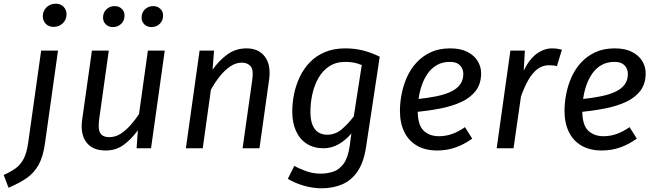

<svg xmlns="http://www.w3.org/2000/svg" viewBox="-91 -800 3531 1036"><path d="M-45 213 -71 144Q-35 128 -8.5 109.5Q18 91 35.5 59Q53 27 61 -29L131 -527H222L152 -29Q142 45 117.5 89Q93 133 53.5 160.5Q14 188 -45 213ZM199 -655Q172 -655 156 -671.5Q140 -688 140 -712Q140 -741 160 -760.5Q180 -780 209 -780Q236 -780 252 -763.5Q268 -747 268 -723Q268 -694 248 -674.5Q228 -655 199 -655Z M479 12Q409 12 375.5 -31.5Q342 -75 352 -152L405 -527H496L444 -156Q437 -102 450.5 -81Q464 -60 499 -60Q532 -60 560.5 -78.5Q589 -97 614 -125.5Q639 -154 659 -184L707 -527H798L724 0H646L653 -97Q616 -47 575 -17.5Q534 12 479 12ZM518 -654Q495 -654 480 -668.5Q465 -683 465 -705Q465 -732 483 -749.5Q501 -767 528 -767Q551 -767 566 -752.5Q581 -738 581 -716Q581 -689 563 -671.5Q545 -654 518 -654ZM726 -654Q703 -654 688 -668.5Q673 -683 673 -705Q673 -732 691 -749.5Q709 -767 736 -767Q759 -767 774 -752.5Q789 -738 789 -716Q789 -689 771 -671.5Q753 -654 726 -654Z M1239 -539Q1305 -539 1338.5 -494Q1372 -449 1361 -370L1309 0H1218L1270 -368Q1278 -424 1261 -443Q1244 -462 1214 -462Q1181 -462 1150.5 -441Q1120 -420 1094 -387Q1068 -354 1047 -316L1003 0H912L986 -527H1064L1056 -424Q1093 -476 1137.5 -507.5Q1182 -539 1239 -539Z M1772 -539Q1824 -539 1868.5 -527.5Q1913 -516 1958 -494L1885 -12Q1873 73 1839.5 123Q1806 173 1756 194.5Q1706 216 1644 216Q1597 216 1548.5 202Q1500 188 1462 165L1497 95Q1521 109 1559.5 123Q1598 137 1639 137Q1674 137 1706.5 126.5Q1739 116 1763 83.5Q1787 51 1796 -13L1805 -80Q1776 -45 1737.5 -22.5Q1699 0 1655 0Q1602 0 1564 -24.5Q1526 -49 1506 -93.5Q1486 -138 1486 -198Q1486 -245 1496 -293.5Q1506 -342 1527 -386Q1548 -430 1581.5 -464.5Q1615 -499 1662.5 -519Q1710 -539 1772 -539ZM1772 -466Q1722 -466 1686 -442.5Q1650 -419 1627.5 -379.5Q1605 -340 1594.5 -292.5Q1584 -245 1584 -197Q1584 -154 1595 -126.5Q1606 -99 1626.5 -86Q1647 -73 1674 -73Q1718 -73 1752.5 -102Q1787 -131 1818 -172L1861 -449Q1839 -458 1819 -462Q1799 -466 1772 -466Z M2338 -539Q2394 -539 2431 -520Q2468 -501 2486.5 -470.5Q2505 -440 2505 -405Q2505 -348 2476.5 -310.5Q2448 -273 2398.5 -250Q2349 -227 2284.5 -214.5Q2220 -202 2149 -195L2158 -265Q2217 -271 2263.5 -280.5Q2310 -290 2342.5 -305.5Q2375 -321 2392 -344.5Q2409 -368 2409 -402Q2409 -415 2403 -429.5Q2397 -444 2381.5 -455Q2366 -466 2337 -466Q2296 -466 2266.5 -449Q2237 -432 2217 -403.5Q2197 -375 2185 -340Q2173 -305 2168 -269.5Q2163 -234 2163 -202Q2163 -126 2194.5 -95.5Q2226 -65 2277 -65Q2314 -65 2348 -77Q2382 -89 2418 -114L2457 -52Q2414 -21 2367.5 -4.5Q2321 12 2268 12Q2204 12 2159 -14Q2114 -40 2090.5 -88Q2067 -136 2067 -202Q2067 -245 2076 -292Q2085 -339 2104.5 -383Q2124 -427 2156 -462Q2188 -497 2233 -518Q2278 -539 2338 -539Z M2888 -539Q2902 -539 2915.5 -537Q2929 -535 2941 -532L2914 -443Q2903 -446 2893.5 -447Q2884 -448 2871 -448Q2837 -448 2810 -428Q2783 -408 2761 -370.5Q2739 -333 2720 -279L2680 0H2589L2663 -527H2741L2735 -419Q2765 -481 2805 -510Q2845 -539 2888 -539Z M3226 -539Q3282 -539 3319 -520Q3356 -501 3374.5 -470.5Q3393 -440 3393 -405Q3393 -348 3364.5 -310.5Q3336 -273 3286.5 -250Q3237 -227 3172.5 -214.5Q3108 -202 3037 -195L3046 -265Q3105 -271 3151.5 -280.5Q3198 -290 3230.5 -305.5Q3263 -321 3280 -344.5Q3297 -368 3297 -402Q3297 -415 3291 -429.5Q3285 -444 3269.5 -455Q3254 -466 3225 -466Q3184 -466 3154.5 -449Q3125 -432 3105 -403.5Q3085 -375 3073 -340Q3061 -305 3056 -269.5Q3051 -234 3051 -202Q3051 -126 3082.5 -95.5Q3114 -65 3165 -65Q3202 -65 3236 -77Q3270 -89 3306 -114L3345 -52Q3302 -21 3255.5 -4.5Q3209 12 3156 12Q3092 12 3047 -14Q3002 -40 2978.5 -88Q2955 -136 2955 -202Q2955 -245 2964 -292Q2973 -339 2992.5 -383Q3012 -427 3044 -462Q3076 -497 3121 -518Q3166 -539 3226 -539Z"/></svg>

Font: Fira Sans Variable
Style: Italic
Weight: 397
Italic angle: -8°
Designer: Carrois Corporate & Edenspiekermann AG
Foundry: Carrois Corporate GbR & Edenspiekermann AG
Version: Version 4.202